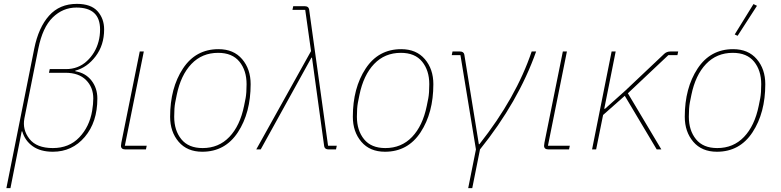

<svg xmlns="http://www.w3.org/2000/svg" viewBox="-20 -772 4033 992"><path d="M13 200 157 -521Q179 -630 233.5 -691Q288 -752 377 -752Q450 -752 484 -714Q518 -676 518 -620Q518 -539 474 -481Q430 -423 369 -407V-404Q422 -395 452.5 -356Q483 -317 483 -263Q483 -141 418 -64.5Q353 12 253 12Q189 12 149 -16.5Q109 -45 95 -93H92L34 200ZM233 -396 237 -415H321Q384 -415 428.5 -456Q473 -497 489 -557Q497 -586 497 -620Q497 -733 375 -733Q305 -733 252.5 -682Q200 -631 178 -521L106 -160Q95 -102 132 -54.5Q169 -7 253 -7Q337 -7 389.5 -62Q442 -117 456 -199Q462 -235 462 -263Q462 -321 424.5 -358.5Q387 -396 318 -396Z M738 -19 734 0H628Q605 0 605 -19Q605 -23 607 -35L702 -506H723L625 -19Z M1025 12Q947 12 903 -39.5Q859 -91 859 -169Q859 -317 925 -417.5Q991 -518 1109 -518Q1187 -518 1231 -466.5Q1275 -415 1275 -337Q1275 -189 1209 -88.5Q1143 12 1025 12ZM1027 -7Q1110 -7 1165 -64.5Q1220 -122 1241 -225L1249 -265Q1254 -292 1254 -337Q1254 -408 1217 -453.5Q1180 -499 1107 -499Q1024 -499 969 -441.5Q914 -384 893 -281L885 -241Q880 -214 880 -169Q880 -98 917 -52.5Q954 -7 1027 -7Z M1587 -508 1557 -721H1491L1495 -740H1554Q1574 -740 1577 -724L1675 -19H1720L1716 0H1678Q1658 0 1655 -16L1592 -474H1589L1327 0H1304Z M1969 12Q1891 12 1847 -39.5Q1803 -91 1803 -169Q1803 -317 1869 -417.5Q1935 -518 2053 -518Q2131 -518 2175 -466.5Q2219 -415 2219 -337Q2219 -189 2153 -88.5Q2087 12 1969 12ZM1971 -7Q2054 -7 2109 -64.5Q2164 -122 2185 -225L2193 -265Q2198 -292 2198 -337Q2198 -408 2161 -453.5Q2124 -499 2051 -499Q1968 -499 1913 -441.5Q1858 -384 1837 -281L1829 -241Q1824 -214 1824 -169Q1824 -98 1861 -52.5Q1898 -7 1971 -7Z M2399 200 2439 0 2359 -487H2314L2318 -506H2356Q2376 -506 2379 -490L2416 -262L2454 -27H2457Q2647 -268 2727 -506H2750Q2658 -246 2460 0L2420 200Z M2924 -19 2920 0H2814Q2791 0 2791 -19Q2791 -23 2793 -35L2888 -506H2909L2811 -19Z M3373 0 3208 -277 3096 -178 3060 0H3039L3140 -506H3161L3102 -210H3106L3211 -304L3412 -494Q3425 -506 3444 -506H3484L3480 -487H3433L3224 -290L3397 0Z M3891 -742 3791 -587 3776 -594 3873 -751ZM3684 12Q3606 12 3562 -39.5Q3518 -91 3518 -169Q3518 -317 3584 -417.5Q3650 -518 3768 -518Q3846 -518 3890 -466.5Q3934 -415 3934 -337Q3934 -189 3868 -88.5Q3802 12 3684 12ZM3686 -7Q3769 -7 3824 -64.5Q3879 -122 3900 -225L3908 -265Q3913 -292 3913 -337Q3913 -408 3876 -453.5Q3839 -499 3766 -499Q3683 -499 3628 -441.5Q3573 -384 3552 -281L3544 -241Q3539 -214 3539 -169Q3539 -98 3576 -52.5Q3613 -7 3686 -7Z"/></svg>

Font: IBM Plex Sans Thin
Style: Italic
Weight: 100
Italic angle: -11.31°
Designer: Mike Abbink, Paul van der Laan, Pieter van Rosmalen
Foundry: Bold Monday
Version: Version 3.0